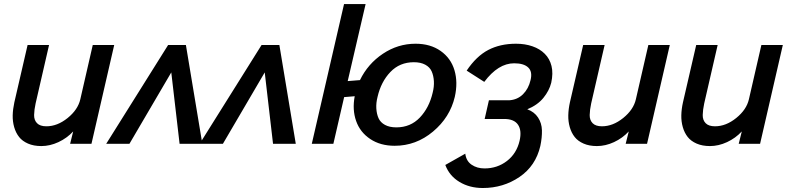

<svg xmlns="http://www.w3.org/2000/svg" viewBox="-20 -710 3899 948"><path d="M184.1 11.2Q146.5 11.2 118.4 -1Q90.3 -13.2 74.2 -33.7Q58.1 -54.2 50 -82.3Q42 -110.4 42.7 -140.9Q43.5 -171.4 50.8 -204.6L116.2 -487.8H222.2L155.8 -199.2Q148.9 -167.5 148.4 -142.3Q147.9 -117.2 162.8 -101.8Q177.7 -86.4 209 -86.4Q263.2 -86.4 314 -127.4Q364.7 -168.5 376.5 -219.7L438 -487.8H543.9L431.6 0H326.2L341.3 -61Q310.5 -27.8 268.6 -8.3Q226.6 11.2 184.1 11.2Z M504.4 0 810.1 -487.8H897.9L979 0H866.7L825.7 -352.5L619.1 0Z M965.8 0 1271.5 -487.8H1359.4L1440.4 0H1328.1L1287.1 -352.5L1080.6 0Z M1928.7 9.8Q1857.9 9.8 1807.9 -23.7Q1757.8 -57.1 1738.3 -112.8Q1718.8 -168.5 1731.4 -234.9L1679.2 -230.5L1626 0H1519.5L1678.7 -689.9H1785.2L1696.8 -309.6L1757.3 -314.5Q1796.4 -395 1870.6 -444.6Q1944.8 -494.1 2031.7 -494.1Q2105 -494.1 2155.5 -458.5Q2206.1 -422.9 2223.9 -363.3Q2241.7 -303.7 2225.6 -231.9Q2201.7 -130.4 2117.9 -60.3Q2034.2 9.8 1928.7 9.8ZM1937 -81.1Q2006.8 -81.1 2053 -129.6Q2099.1 -178.2 2116.2 -252Q2124 -282.2 2122.3 -309.6Q2120.6 -336.9 2111.3 -357.7Q2102.1 -378.4 2079.6 -390.6Q2057.1 -402.8 2023.4 -402.8Q1953.6 -402.8 1907.5 -354.5Q1861.3 -306.2 1844.2 -231.9Q1836.4 -201.7 1838.1 -174.3Q1839.8 -147 1849.1 -126.2Q1858.4 -105.5 1880.9 -93.3Q1903.3 -81.1 1937 -81.1Z M2363.8 218.3Q2298.3 218.3 2248.5 188.2Q2198.7 158.2 2178.7 104.5L2277.3 48.8Q2281.7 85 2308.6 103.3Q2335.4 121.6 2372.1 121.6Q2435.5 121.6 2483.2 84.7Q2530.8 47.9 2545.4 -14.6Q2557.1 -65.4 2537.8 -94Q2518.6 -122.6 2469.7 -122.6H2373L2394 -214.8H2493.7Q2534.7 -217.3 2562.3 -244.6Q2589.8 -272 2599.6 -314.5Q2609.9 -356 2588.1 -376.7Q2566.4 -397.5 2518.6 -397.5Q2439.9 -397.5 2371.1 -305.7L2284.2 -361.3Q2332 -432.6 2390.9 -463.4Q2449.7 -494.1 2527.8 -494.1Q2572.3 -494.1 2608.9 -481.4Q2645.5 -468.8 2669.9 -444.3Q2694.3 -419.9 2703.1 -384Q2711.9 -348.1 2701.7 -301.3Q2691.9 -262.2 2663.1 -226.8Q2634.3 -191.4 2583.5 -170.4Q2618.2 -157.7 2636.5 -129.9Q2654.8 -102.1 2655.8 -66.7Q2656.7 -31.2 2647.9 10.7Q2625 109.4 2544.9 163.8Q2464.8 218.3 2363.8 218.3Z M2927.2 11.2Q2889.6 11.2 2861.6 -1Q2833.5 -13.2 2817.4 -33.7Q2801.3 -54.2 2793.2 -82.3Q2785.2 -110.4 2785.9 -140.9Q2786.6 -171.4 2793.9 -204.6L2859.4 -487.8H2965.3L2898.9 -199.2Q2892.1 -167.5 2891.6 -142.3Q2891.1 -117.2 2906 -101.8Q2920.9 -86.4 2952.1 -86.4Q3006.3 -86.4 3057.1 -127.4Q3107.9 -168.5 3119.6 -219.7L3181.2 -487.8H3287.1L3174.8 0H3069.3L3084.5 -61Q3053.7 -27.8 3011.7 -8.3Q2969.7 11.2 2927.2 11.2Z M3485.4 11.2Q3447.8 11.2 3419.7 -1Q3391.6 -13.2 3375.5 -33.7Q3359.4 -54.2 3351.3 -82.3Q3343.3 -110.4 3344 -140.9Q3344.7 -171.4 3352.1 -204.6L3417.5 -487.8H3523.4L3457 -199.2Q3450.2 -167.5 3449.7 -142.3Q3449.2 -117.2 3464.1 -101.8Q3479 -86.4 3510.3 -86.4Q3564.5 -86.4 3615.2 -127.4Q3666 -168.5 3677.7 -219.7L3739.3 -487.8H3845.2L3732.9 0H3627.4L3642.6 -61Q3611.8 -27.8 3569.8 -8.3Q3527.8 11.2 3485.4 11.2Z"/></svg>

Font: HK Grotesk SemiBold Italic
Style: Regular
Weight: 600
Italic angle: -13°
Designer: Alfredo Marco Pradil and Stefan Peev
Foundry: Hanken Design Co.
Version: Version 1.000;PS 001.000;hotconv 1.0.88;makeotf.lib2.5.64775